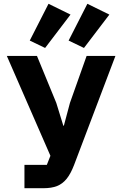

<svg xmlns="http://www.w3.org/2000/svg" viewBox="-20 -993 640 1013"><path d="M109 -123H227L246 -171L16 -698H175L277 -450L314 -330H317L349 -450L437 -698H589L371 -123Q353 -76 331.5 -49.5Q310 -23 281 -11.5Q252 0 209 0H109ZM218 -740 137 -779 236 -973 352 -916ZM423 -740 342 -779 441 -973 557 -916Z"/></svg>

Font: iA Writer Mono V
Style: Regular
Weight: 400
Designer: Mike Abbink, Paul van der Laan, Pieter van Rosmalen
Foundry: Bold Monday
Version: Version 2.000